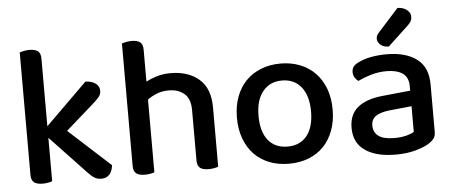

<svg xmlns="http://www.w3.org/2000/svg" viewBox="-49 -819 2239 947"><g transform="rotate(-5 1070.5 -345.0)"><path d="M175 -2Q168 1 155.5 3.5Q143 6 128 6Q99 6 85 -5Q71 -16 71 -42V-649Q78 -651 91 -654Q104 -657 119 -657Q148 -657 161.5 -646Q175 -635 175 -609V-274L381 -477Q413 -476 431.5 -462Q450 -448 450 -426Q450 -408 438 -394Q426 -380 403 -360L270 -243L476 -55Q473 -26 458.5 -9.5Q444 7 418 7Q398 7 382.5 -3Q367 -13 349 -33L175 -217V-2Z M893 -292Q893 -347 863.5 -372.5Q834 -398 786 -398Q754 -398 727.5 -387.5Q701 -377 681 -362V-2Q674 1 661.5 3.5Q649 6 634 6Q605 6 591 -5Q577 -16 577 -42V-649Q584 -651 597 -654Q610 -657 625 -657Q654 -657 667.5 -646Q681 -635 681 -609V-451Q704 -463 734.5 -472.5Q765 -482 803 -482Q890 -482 943.5 -436Q997 -390 997 -296V-2Q990 1 977 3.5Q964 6 950 6Q920 6 906.5 -5Q893 -16 893 -42V-292Z M1347 14Q1293 14 1249 -3.5Q1205 -21 1174.5 -53Q1144 -85 1127 -131Q1110 -177 1110 -234Q1110 -291 1127 -337Q1144 -383 1175 -415Q1206 -447 1250 -464.5Q1294 -482 1347 -482Q1400 -482 1444 -464.5Q1488 -447 1519 -414.5Q1550 -382 1567 -336.5Q1584 -291 1584 -234Q1584 -177 1567 -131Q1550 -85 1519.5 -53Q1489 -21 1445 -3.5Q1401 14 1347 14ZM1217 -234Q1217 -156 1251 -113.5Q1285 -71 1347 -71Q1409 -71 1443 -113.5Q1477 -156 1477 -234Q1477 -311 1442.5 -354.5Q1408 -398 1347 -398Q1287 -398 1252 -355Q1217 -312 1217 -234Z M1973 -89V-216L1864 -205Q1818 -200 1795 -184.5Q1772 -169 1772 -137Q1772 -104 1797 -85.5Q1822 -67 1875 -67Q1910 -67 1936 -74Q1962 -81 1973 -89ZM2076 -314V-81Q2076 -58 2065.5 -45.5Q2055 -33 2037 -22Q2011 -7 1970 4Q1929 15 1875 15Q1778 15 1723.5 -23Q1669 -61 1669 -135Q1669 -201 1711.5 -236Q1754 -271 1834 -279L1973 -293V-315Q1973 -359 1944.5 -379Q1916 -399 1865 -399Q1825 -399 1788 -388Q1751 -377 1722 -363Q1712 -371 1705 -382.5Q1698 -394 1698 -408Q1698 -425 1706.5 -436Q1715 -447 1733 -455Q1761 -469 1797 -475.5Q1833 -482 1873 -482Q1966 -482 2021 -441.5Q2076 -401 2076 -314ZM1946 -705Q1976 -704 1993 -689.5Q2010 -675 2010 -658Q2010 -641 2003 -630.5Q1996 -620 1979 -605L1887 -519Q1861 -519 1846 -532.5Q1831 -546 1831 -562Q1831 -572 1835.5 -580Q1840 -588 1848 -596Z"/></g></svg>

Font: Baloo 2 Latin Medium
Style: Regular
Weight: 500
Designer: Sarang Kulkarni and Ek Type
Foundry: Ek Type
Version: Version 1.001